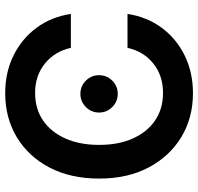

<svg xmlns="http://www.w3.org/2000/svg" viewBox="-32 -748 791 768"><g transform="rotate(90 364.0 -363.5)"><path d="M352.5 -739.3Q450.7 -739.3 527.6 -692.9Q604.5 -646.5 649.2 -562.3Q693.8 -478 693.8 -364.3Q693.8 -249.5 649.4 -165Q605 -80.6 527.8 -34.4Q450.7 11.7 352.5 11.7Q269 11.7 201.7 -21.5Q134.3 -54.7 90.6 -113.8Q46.9 -172.9 35.2 -251H170.9Q185.1 -186.5 233.6 -147.2Q282.2 -107.9 351.1 -107.9Q414.6 -107.9 461.2 -139.6Q507.8 -171.4 533.4 -229Q559.1 -286.6 559.1 -364.3Q559.1 -441.4 533.4 -498.8Q507.8 -556.2 461.2 -587.9Q414.6 -619.6 351.1 -619.6Q282.2 -619.6 233.6 -580.8Q185.1 -542 170.9 -477.5H35.2Q46.9 -555.2 90.6 -614.3Q134.3 -673.3 201.7 -706.3Q269 -739.3 352.5 -739.3ZM355 -289.1Q323.7 -289.1 302 -311Q280.3 -333 280.3 -363.8Q280.3 -394.5 302 -416.5Q323.7 -438.5 355 -438.5Q385.7 -438.5 407.7 -416.5Q429.7 -394.5 429.7 -363.8Q429.7 -333 407.7 -311Q385.7 -289.1 355 -289.1Z"/></g></svg>

Font: Inter Display Semi Bold
Style: Regular
Weight: 600
Designer: Rasmus Andersson
Foundry: rsms
Version: Version 4.000;git-37864ae